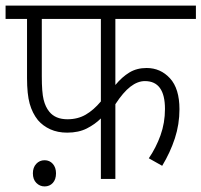

<svg xmlns="http://www.w3.org/2000/svg" viewBox="-20 -642 723 689"><path d="M394 -574V-337Q418 -366 444.5 -382Q471 -398 506 -398Q556 -398 590 -361Q624 -324 624 -250Q624 -196 607.5 -145.5Q591 -95 562 -47L514 -74Q540 -112 556 -156.5Q572 -201 572 -251Q572 -351 500 -351Q474 -351 448 -331Q422 -311 394 -268V0H342V-217Q321 -196 291.5 -181Q262 -166 221 -166Q187 -166 160.5 -178Q134 -190 116 -211Q96 -236 86.5 -270Q77 -304 77 -362V-574H0V-622H683V-574ZM130 -574V-368Q130 -311 136.5 -284.5Q143 -258 157 -241Q179 -214 222 -214Q259 -214 287.5 -230.5Q316 -247 342 -278V-574ZM98 -20Q98 -41 110 -54Q122 -67 140 -67Q158 -67 169.5 -54Q181 -41 181 -20Q181 2 169.5 14.5Q158 27 140 27Q123 27 110.5 14.5Q98 2 98 -20Z"/></svg>

Font: Noto Sans SemiCondensed Light
Style: Italic
Weight: 300
Width: 4
Italic angle: -12°
Designer: Monotype Design Team
Foundry: Monotype Imaging Inc.
Version: Version 2.013; ttfautohint (v1.8.4.7-5d5b)